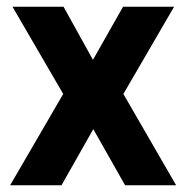

<svg xmlns="http://www.w3.org/2000/svg" viewBox="-20 -548 548 568"><path d="M255 -371 168 -528H17L167 -270L10 0H162L256 -166L350 0H501L345 -270L495 -528H344Z"/></svg>

Font: Asimov
Style: Regular
Weight: 500
Designer: Google
Version: Version 2.000980; 2014